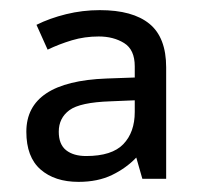

<svg xmlns="http://www.w3.org/2000/svg" viewBox="-20 -742 397 379"><path d="M177 -722Q242 -722 275 -695Q308 -668 308 -609V-389H261L249 -431Q229 -410 201 -396.5Q173 -383 135 -383Q88 -383 60 -407.5Q32 -432 32 -482Q32 -581 190 -587L246 -589V-611Q246 -644 225 -657Q204 -670 175 -670Q147 -670 122 -662.5Q97 -655 74 -644L52 -693Q78 -706 110.5 -714Q143 -722 177 -722ZM198 -542Q138 -540 117 -524.5Q96 -509 96 -482Q96 -457 110.5 -445.5Q125 -434 150 -434Q201 -434 223.5 -457.5Q246 -481 246 -521V-544Z"/></svg>

Font: Noto Sans Nushu
Style: Regular
Weight: 400
Designer: Lisa Huang
Foundry: Lisa Huang
Version: Version 1.003; ttfautohint (v1.8.4.7-5d5b)